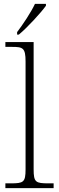

<svg xmlns="http://www.w3.org/2000/svg" viewBox="-20 -979 307 999"><path d="M69 -812V-799H78C122 -835 194 -914 219 -949V-959H162C141 -914 98 -850 69 -812ZM8 0H259V-25H233C166 -25 155 -30 155 -98V-760H8V-735H43C99 -735 113 -730 113 -659V-98C113 -30 102 -25 35 -25H8Z"/></svg>

Font: Noto Serif Gurmukhi ExtraLight
Style: Regular
Weight: 200
Designer: Vaibhav Singh and the Monotype Design Team
Foundry: Monotype Imaging Inc.
Version: Version 2.004